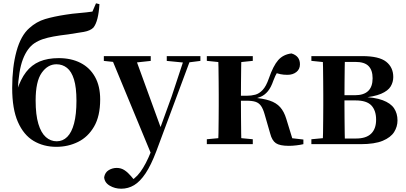

<svg xmlns="http://www.w3.org/2000/svg" viewBox="-20 -877 2469 1168"><path d="M322.7 16.2Q244.9 16.2 184.3 -19.9Q123.8 -56 89 -134.8Q54.1 -213.7 54.1 -342.3Q54.1 -469.2 80.4 -565.2Q106.7 -661.1 158.7 -706.3Q201.6 -745.2 254.4 -761Q307.3 -776.7 379.5 -787.7Q418.1 -794 462.3 -797.6Q506.5 -801.3 542.3 -806.6L564 -856.9L584.9 -851.7Q582 -800.9 572.8 -764.4Q563.5 -727.9 548.1 -709Q529.7 -690.2 489.9 -683Q450 -675.9 394.9 -667.9Q343.4 -661.9 306.3 -655.1Q269.2 -648.4 241.3 -639.1Q213.4 -629.8 188.8 -613.6Q145.3 -583.9 119.4 -516.7Q93.4 -449.4 87.7 -322.6L82.2 -324.6Q105.1 -395.2 138.7 -438.8Q172.3 -482.3 221.1 -502.9Q270 -523.4 337 -523.4Q413.3 -523.4 469.9 -494.4Q526.5 -465.5 557.9 -409.4Q589.4 -353.3 589.4 -272Q589.4 -170.9 552.4 -107.2Q515.4 -43.5 454.8 -13.7Q394.3 16.2 322.7 16.2ZM324.9 -17.5Q362.2 -17.5 389.2 -44.5Q416.2 -71.6 430.7 -126.5Q445.1 -181.4 445.1 -264.3Q445.1 -345.1 430.1 -393.8Q415.1 -442.4 387.5 -464.2Q360 -486 323.4 -486Q270.4 -486 233.6 -433.9Q196.8 -381.8 196.8 -266Q196.8 -178.6 213.3 -123.8Q229.8 -68.9 258.8 -43.2Q287.8 -17.5 324.9 -17.5Z M717.5 271Q678.5 271 647.2 252.3Q615.8 233.6 613.6 201.1Q618.8 171.7 641.3 158.1Q663.8 144.5 690.1 144.5Q716.6 144.5 737.5 158.4Q758.4 172.4 776.6 194L806.7 229.9L771.6 252.4L752.4 235.4Q800.2 214.9 833.7 169.1Q867.3 123.3 898 46.7L928.1 -25.6L937 -49.7L1024.1 -289.9L1105.4 -535.7H1146.3L931 42.9Q899.1 127.2 865.7 177.4Q832.2 227.6 796 249.3Q759.7 271 717.5 271ZM904.7 72.2 653.1 -535.7H799.5L959.1 -97.3L965.1 -86.2ZM611.7 -506.5V-535.7H897V-506.5L798.7 -495.8H712.6ZM994.5 -506.5V-535.7H1199.1V-506.5L1117.4 -496.1H1099.8Z M1238.2 0V-29.9L1348 -40.2H1409.6L1517.8 -29.9V0ZM1238.2 -506.8V-535.7H1517.8V-506.8L1409.6 -495.5H1348ZM1306.9 0Q1308.6 -25.5 1309.1 -67.4Q1309.6 -109.4 1310.1 -154.7Q1310.6 -200 1310.6 -234.8V-301.2Q1310.6 -335.7 1310.1 -381Q1309.6 -426.4 1309.1 -468.7Q1308.6 -511 1306.9 -535.7H1448.6Q1447.6 -511 1447.1 -468.2Q1446.6 -425.4 1446.1 -377.7Q1445.6 -330 1445.6 -289.8V-269.3Q1445.6 -217.7 1446.1 -164.9Q1446.6 -112.1 1447.1 -68.8Q1447.6 -25.5 1448.6 0ZM1623.8 -64.1 1589.9 -181.4Q1580.5 -214.7 1567.8 -232.8Q1555 -250.9 1534.6 -257.6Q1514.3 -264.3 1480.4 -264.3H1377.9V-294.5H1480.8Q1508.9 -294.5 1533 -301Q1557.1 -307.4 1578 -329.9Q1599 -352.3 1615.3 -399.3Q1642 -476.8 1672.5 -511.4Q1703 -545.9 1753.1 -551.9Q1804.7 -536.4 1804.7 -485.9Q1804.7 -456 1783 -438.9Q1761.2 -421.8 1728.7 -421.8Q1704.5 -421.8 1686.8 -425.6Q1669.1 -429.3 1649 -436.9L1699.8 -479.7Q1678.6 -455.6 1666.7 -437.1Q1654.8 -418.5 1643 -386.8Q1628.7 -345.1 1609.8 -322.2Q1590.8 -299.2 1566.9 -288.8Q1542.9 -278.3 1513.2 -273.1L1515.4 -283.3Q1579.6 -278.6 1620.1 -265.1Q1660.6 -251.7 1684.3 -225.1Q1708.1 -198.6 1721.6 -153.9L1765.3 -11.8L1670.7 -46L1825.6 -28.2V0Q1806.7 4.5 1782.6 7.3Q1758.5 10.2 1737.2 10.2Q1682.1 10.2 1658.3 -6Q1634.5 -22.2 1623.8 -64.1Z M1874.2 0V-29.9L1984 -40.2L2010.9 -34.4H2146.4Q2207.3 -34.4 2237.6 -63.8Q2268 -93.3 2268 -148.7Q2268 -205.2 2239 -235.7Q2210 -266.1 2143.1 -266.1H2010.9V-297.7H2138.9Q2246.7 -297.7 2246.7 -401Q2246.7 -449.9 2222.1 -475.1Q2197.5 -500.4 2141.9 -500.4H2010.9L1984 -495.5L1874.2 -506.8V-535.7H2183.1Q2286 -535.7 2329.2 -501.5Q2372.4 -467.3 2372.4 -408.4Q2372.4 -377.9 2356.7 -351.4Q2341 -324.9 2298.3 -306.5Q2255.6 -288.2 2173.8 -281L2175.3 -288Q2258.9 -285.7 2307.7 -267.5Q2356.6 -249.2 2377.3 -218.1Q2398.1 -186.9 2398.1 -144.2Q2398.1 -106.6 2377.7 -73.9Q2357.2 -41.2 2308.3 -20.6Q2259.3 0 2173.3 0ZM1942.9 0Q1944.6 -25.5 1945.1 -67.4Q1945.6 -109.4 1946.1 -154.7Q1946.6 -200 1946.6 -234.8V-301.2Q1946.6 -335.7 1946.1 -381Q1945.6 -426.4 1945.1 -468.7Q1944.6 -511 1942.9 -535.7H2078.5Q2077.5 -511 2077 -468.2Q2076.5 -425.4 2076 -376.5Q2075.5 -327.7 2075.5 -284.5V-234.8Q2075.5 -200 2076 -154.7Q2076.5 -109.4 2077 -67.4Q2077.5 -25.5 2078.5 0Z"/></svg>

Font: Noto Serif TC
Style: Regular
Weight: 200
Designer: Ryoko NISHIZUKA 西塚涼子 (kana & ideographs); Frank Grießhammer (Latin, Greek & Cyrillic); Wenlong ZHANG 张文龙 (bopomofo); San
Foundry: Adobe
Version: Version 2.001;hotconv 1.1.0;makeotfexe 2.6.0